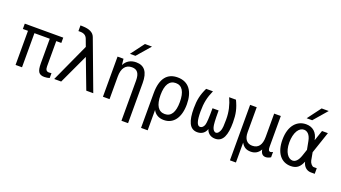

<svg xmlns="http://www.w3.org/2000/svg" viewBox="-74 -1533 4362 2458"><g transform="rotate(20 2107.0 -304.5)"><path d="M506.3 19C517.6 19 529.8 18.1 542 16.1C554.2 14.2 565.9 11.2 577.1 6.8V-58.1C572.8 -57.1 575.7 -58.1 563 -56.6C555.7 -55.7 548.3 -55.2 543 -55.2C525.4 -55.2 514.2 -60.5 506.3 -70.8C497.6 -82 494.1 -98.6 494.1 -121.1V-464.8H563V-537.1H39.1V-464.8H108.9V0H196.8V-464.8H405.8V-130.9C405.8 -70.8 413.6 -34.2 428.2 -13.2C443.4 8.3 468.8 19 506.3 19Z M635.3 0H730.5L918.9 -404.3L1072.3 0H1167.5L915.5 -674.3C894.5 -730.5 836.9 -756.3 751 -758.8L716.8 -759.8V-682.6H740.7C790 -682.6 822.8 -664.6 838.9 -621.1L875 -524.4Z M1436 -634.3H1511.2L1669.9 -817.9H1573.2ZM1627 208H1717.3V-338.9C1717.3 -487.3 1662.6 -560.1 1551.3 -560.1C1476.6 -560.1 1420.9 -527.3 1389.2 -464.8L1380.4 -546.9H1299.3V0H1389.2V-309.1C1389.2 -420.4 1435.5 -481.9 1520.5 -481.9C1593.8 -481.9 1627 -436.5 1627 -338.9Z M1894 208H1984.4V-68.8C2013.2 -14.6 2063.5 14.2 2131.3 14.2C2261.7 14.2 2342.3 -92.3 2342.3 -274.4C2342.3 -451.2 2266.6 -560.1 2115.2 -560.1C1977.1 -560.1 1894 -469.2 1894 -263.7ZM2117.2 -62C2029.8 -62 1984.4 -134.8 1984.4 -272.9C1984.4 -411.6 2029.8 -483.9 2117.2 -483.9C2203.6 -483.9 2248 -412.1 2248 -272.9C2248 -133.8 2203.6 -62 2117.2 -62Z M2588.4 14.2C2655.3 14.2 2694.8 -25.4 2709.5 -73.2C2723.6 -25.4 2763.7 14.2 2830.6 14.2C2939 14.2 2976.6 -89.4 2976.6 -259.3C2976.6 -372.6 2960 -448.2 2912.6 -546.9H2819.8C2860.8 -457.5 2881.3 -365.7 2881.3 -272.5V-256.8C2881.3 -177.7 2877.4 -149.9 2873 -131.8C2864.3 -97.2 2842.8 -62 2814.5 -62C2792.5 -62 2772.9 -83.5 2763.7 -117.7C2754.9 -148.9 2751 -203.6 2751 -341.3H2668C2668 -207 2663.6 -145.5 2655.8 -117.2C2646 -82 2622.6 -62 2598.6 -62C2556.6 -62 2537.6 -125 2537.6 -250C2537.6 -368.2 2554.7 -447.3 2599.1 -546.9H2506.3C2459 -448.2 2442.4 -372.6 2442.4 -259.3C2442.4 -89.4 2480 14.2 2588.4 14.2Z M3105.5 209H3187V-62C3215.8 -9.8 3255.4 14.2 3315.4 14.2C3373.5 14.2 3416.5 -10.7 3446.3 -63C3454.1 -11.7 3478.5 14.2 3519 14.2C3541 14.2 3562.5 7.3 3587.4 -7.8V-80.1C3578.1 -75.7 3571.3 -72.8 3566.9 -71.3C3562 -69.8 3558.1 -68.8 3555.2 -68.8C3533.7 -68.8 3523.4 -86.4 3523.4 -125V-546.9H3433.1V-228C3433.1 -120.1 3390.6 -64 3308.1 -64C3235.8 -64 3195.3 -114.7 3195.3 -207V-546.9H3105.5Z M3844.2 -633.3H3919.4L4078.1 -816.9H3981.4ZM3860.4 12.2C3948.2 12.2 3986.3 -34.2 4015.6 -104.5C4026.9 -47.4 4069.8 0 4130.9 0H4184.6V-76.2H4141.6C4120.6 -76.2 4090.3 -111.8 4084.5 -143.6L4064.9 -250.5L4165 -546.9H4085L4036.6 -403.8C4019 -507.3 3954.6 -559.1 3866.2 -559.1C3749.5 -559.1 3646.5 -468.8 3646.5 -269.5C3646.5 -91.8 3728.5 12.2 3860.4 12.2ZM3858.4 -62C3801.3 -62 3741.2 -131.3 3741.2 -267.1C3741.2 -329.6 3753.9 -388.7 3778.8 -429.2C3801.8 -466.3 3832 -483.9 3863.8 -483.9C3906.7 -483.9 3948.7 -451.7 3964.8 -367.2L3986.3 -254.4L3956.5 -166C3933.1 -96.7 3898.9 -62 3858.4 -62Z"/></g></svg>

Font: Hack
Style: Regular
Weight: 400
Monospace: yes
Designer: Christopher Simpkins
Foundry: Christopher Simpkins
Version: Version 2.010